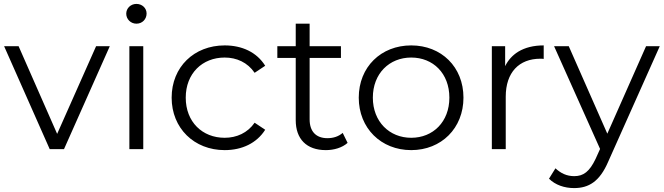

<svg xmlns="http://www.w3.org/2000/svg" viewBox="-20 -762 3392 981"><path d="M307 0 541 -526H471L272 -78L75 -526H1L234 0Z M677 -641C708 -641 729 -665 729 -693C729 -721 706 -742 677 -742C648 -742 625 -720 625 -692C625 -664 648 -641 677 -641ZM712 0V-526H641V0Z M1128 5C1217 5 1292 -31 1335 -99L1281 -135C1245 -83 1189 -58 1128 -58C1014 -58 929 -139 929 -263C929 -387 1014 -468 1128 -468C1189 -468 1245 -443 1281 -390L1335 -426C1292 -495 1217 -530 1128 -530C972 -530 857 -420 857 -263C857 -107 972 5 1128 5Z M1645 5C1686 5 1728 -7 1756 -32L1731 -83C1710 -65 1684 -56 1653 -56C1594 -56 1562 -91 1562 -152V-466H1722V-526H1562V-641H1491V-526H1397V-466H1491V-148C1491 -52 1546 5 1645 5Z M2081 5C2235 5 2348 -107 2348 -263C2348 -420 2235 -530 2081 -530C1927 -530 1813 -420 1813 -263C1813 -107 1927 5 2081 5ZM2081 -58C1970 -58 1885 -140 1885 -263C1885 -387 1970 -468 2081 -468C2193 -468 2276 -387 2276 -263C2276 -140 2193 -58 2081 -58Z M2564 0V-268C2564 -392 2632 -462 2741 -462C2746 -462 2751 -462 2758 -461V-530C2706 -530 2663 -519 2628 -498C2599 -480 2576 -455 2561 -424V-526H2493V0Z M2913 199C2988 199 3044 166 3088 63L3351 -526H3281L3083 -79L2886 -526H2811L3046 -1L3023 50C2992 115 2961 138 2914 138C2875 138 2845 123 2818 98L2785 151C2817 183 2864 199 2913 199Z"/></svg>

Font: Montserrat Z
Style: Regular
Weight: 400
Designer: Julieta Ulanovsky
Foundry: Julieta Ulanovsky
Version: Version 8.000